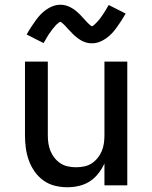

<svg xmlns="http://www.w3.org/2000/svg" viewBox="-20 -779 640 807"><path d="M263 8Q236 8 210 1.5Q184 -5 162.5 -20.5Q141 -36 125.5 -58Q110 -80 101 -105.5Q92 -131 88.5 -157Q85 -183 85 -210V-520H181V-210Q181 -193 183.5 -176Q186 -159 192.5 -143.5Q199 -128 210 -114.5Q221 -101 235 -92Q249 -83 266 -79.5Q283 -76 300 -76Q317 -76 334 -79.5Q351 -83 365 -92Q379 -101 390 -114.5Q401 -128 407.5 -143.5Q414 -159 416.5 -176Q419 -193 419 -210V-520H515V0H419V-92Q409 -70 393.5 -50Q378 -30 357 -16.5Q336 -3 311.5 2.5Q287 8 263 8ZM366 -597Q361 -597 355.5 -597.5Q350 -598 345 -599.5Q340 -601 335.5 -602.5Q331 -604 326 -606.5Q321 -609 317 -611.5Q313 -614 309 -617Q305 -620 300.5 -623.5Q296 -627 292 -630.5Q288 -634 284.5 -638Q281 -642 277.5 -645.5Q274 -649 270.5 -652.5Q267 -656 263 -660.5Q259 -665 255.5 -669Q252 -673 248.5 -676Q245 -679 240.5 -683Q236 -687 234 -687Q230 -687 227 -684Q224 -681 219.5 -677.5Q215 -674 213 -671Q211 -668 208.5 -665.5Q206 -663 203.5 -660Q201 -657 198.5 -653.5Q196 -650 193.5 -646.5Q191 -643 188 -639Q185 -635 182 -630Q179 -625 176 -620Q173 -615 170 -609.5Q167 -604 163 -598L92 -634Q102 -652 112 -667Q122 -682 131 -694.5Q140 -707 150 -717.5Q160 -728 173 -737.5Q186 -747 201.5 -753Q217 -759 234 -759Q239 -759 244.5 -758.5Q250 -758 255 -756.5Q260 -755 264.5 -753.5Q269 -752 274 -749.5Q279 -747 283 -744.5Q287 -742 291 -739.5Q295 -737 299.5 -733Q304 -729 308 -725.5Q312 -722 315.5 -718.5Q319 -715 322.5 -711Q326 -707 329.5 -703.5Q333 -700 337 -695.5Q341 -691 344.5 -687Q348 -683 351.5 -680Q355 -677 359.5 -673Q364 -669 366 -669Q370 -669 373 -672Q376 -675 380.5 -679Q385 -683 387 -685.5Q389 -688 391.5 -690.5Q394 -693 396.5 -696Q399 -699 401.5 -702.5Q404 -706 406.5 -709.5Q409 -713 412 -717.5Q415 -722 418 -726.5Q421 -731 424 -736Q427 -741 430 -746.5Q433 -752 437 -758L508 -722Q498 -704 488 -689Q478 -674 469 -661.5Q460 -649 450 -638.5Q440 -628 427 -618.5Q414 -609 398.5 -603Q383 -597 366 -597Z"/></svg>

Font: Iosevka Fixed Curly Md Ex
Style: Regular
Weight: 500
Width: 7
Monospace: yes
Designer: Belleve Invis
Foundry: Belleve Invis
Version: Version 30.1.2